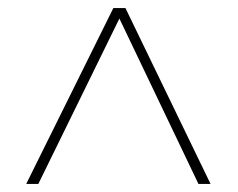

<svg xmlns="http://www.w3.org/2000/svg" viewBox="-20 -740 591 476"><path d="M261 -720H291L502 -284H472L276 -694L75 -284H45Z"/></svg>

Font: Noto Sans Devanagari Thin
Style: Regular
Weight: 100
Designer: Jelle Bosma - Monotype Design Team
Foundry: Monotype Imaging Inc.
Version: Version 2.004; ttfautohint (v1.8.4.7-5d5b)